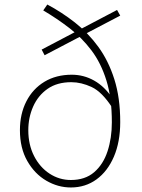

<svg xmlns="http://www.w3.org/2000/svg" viewBox="-20 -815 626 848"><path d="M293 13Q236 13 184.5 -17Q133 -47 100.5 -104Q68 -161 68 -240Q68 -312 96.5 -367.5Q125 -423 176.5 -454Q228 -485 297 -485Q350 -485 396 -459Q442 -433 476 -382V-339Q431 -409 385 -430.5Q339 -452 295 -452Q232 -452 190 -422.5Q148 -393 126.5 -344.5Q105 -296 105 -240Q105 -176 130.5 -126Q156 -76 199 -48Q242 -20 293 -20Q356 -20 396 -54.5Q436 -89 455 -147Q474 -205 474 -275Q474 -382 450 -459.5Q426 -537 383.5 -593Q341 -649 286.5 -691Q232 -733 171 -769L189 -795Q253 -761 311 -715.5Q369 -670 414 -608.5Q459 -547 485 -465Q511 -383 511 -276Q511 -188 483 -123Q455 -58 406 -22.5Q357 13 293 13ZM177 -571 164 -596 497 -771 511 -746Z"/></svg>

Font: Noto Sans HK Thin Thin
Style: Regular
Weight: 250
Version: Version 2.004-H2;hotconv 1.0.118;makeotfexe 2.5.65603